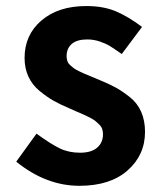

<svg xmlns="http://www.w3.org/2000/svg" viewBox="-20 -595 540 629"><path d="M240.2 13.7Q130.9 13.7 33.2 -65.4L99.6 -157.2Q146.5 -123 175.8 -108.9Q205.1 -94.7 242.2 -94.7Q279.3 -94.7 298.3 -111.3Q317.4 -127.9 317.4 -155.3Q317.4 -164.1 314.9 -171.9Q312.5 -179.7 305.7 -186.5Q298.8 -193.4 293 -198.2Q287.1 -203.1 274.9 -209.5Q262.7 -215.8 254.9 -219.2Q247.1 -222.7 231 -229.5Q214.8 -236.3 207 -240.2Q176.8 -252.9 155.3 -265.1Q133.8 -277.3 109.9 -296.9Q85.9 -316.4 73.2 -343.8Q60.5 -371.1 60.5 -405.3Q60.5 -480.5 115.7 -527.8Q170.9 -575.2 262.7 -575.2Q319.3 -575.2 360.4 -557.6Q401.4 -540 445.3 -506.8L378.9 -418Q352.5 -436.5 339.8 -444.3Q327.1 -452.1 307.1 -459Q287.1 -465.8 265.6 -465.8Q232.4 -465.8 215.3 -451.2Q198.2 -436.5 198.2 -411.1Q198.2 -402.3 200.7 -395Q203.1 -387.7 209.5 -381.8Q215.8 -376 221.7 -371.6Q227.5 -367.2 238.8 -361.8Q250 -356.4 257.8 -353Q265.6 -349.6 281.2 -343.3Q296.9 -336.9 305.7 -333Q336.9 -320.3 358.4 -308.6Q379.9 -296.9 404.8 -277.3Q429.7 -257.8 442.4 -229Q455.1 -200.2 455.1 -163.1Q455.1 -86.9 397.9 -36.6Q340.8 13.7 240.2 13.7Z"/></svg>

Font: Gen Shin Gothic Monospace Bold
Style: Bold
Weight: 700
Designer: [Source Han Sans]
Ryoko NISHIZUKA  (kana & ideographs); Paul D. Hunt (Latin, Greek & Cyrillic); Wenlong ZHANG  (bopomofo
Version: Version 1.002.20150607